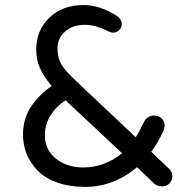

<svg xmlns="http://www.w3.org/2000/svg" viewBox="-20 -728 772 758"><path d="M660.2 -33.2Q660.2 -15.6 648.9 -3.9Q637.7 7.8 619.1 7.8Q601.1 7.8 587.9 -3.9L521 -67.9Q428.2 9.8 315.9 9.8Q254.4 9.8 206.3 -7.3Q158.2 -24.4 129.4 -53.7Q100.6 -83 85.7 -119.1Q70.8 -155.3 70.8 -195.8Q70.8 -262.7 106 -312Q140.6 -359.9 184.1 -388.2Q152.3 -426.3 137.7 -459.2Q123 -492.2 123 -533.2Q123 -607.4 174.3 -657.7Q225.6 -708 310.1 -708Q376 -708 442.9 -664.1Q449.7 -660.2 455.3 -651.4Q460.9 -642.6 460.9 -633.8Q460.9 -619.1 450.7 -609.1Q440.4 -599.1 425.8 -599.1Q419.4 -599.1 408.2 -604Q359.4 -629.9 314 -629.9Q265.6 -629.9 236.3 -603Q207 -576.2 207 -538.1Q207 -509.8 215.8 -486.8Q225.1 -465.8 243.7 -445.3Q262.2 -424.8 307.1 -382.8L516.1 -186Q526.4 -201.7 548.8 -247.1Q554.2 -258.3 564.7 -265.1Q575.2 -272 587.9 -272Q606 -272 617.9 -260.5Q629.9 -249 629.9 -231Q629.9 -222.2 625 -210.9Q604.5 -166 577.1 -128.9L644 -64.9Q660.2 -52.2 660.2 -33.2ZM461.9 -123 238.8 -332Q202.1 -308.6 179.7 -272.9Q157.2 -237.3 157.2 -192.9Q157.2 -137.7 200.2 -102.1Q244.1 -66.9 308.1 -66.9Q392.6 -66.9 461.9 -123Z"/></svg>

Font: Aka-Acid-Varela
Style: Regular
Weight: 400
Designer: Joe Prince, Avraham Cornfeld, Cyberella
Foundry: Joe Prince, Avraham Cornfeld, Cyberella
Version: Version 2.000; ttfautohint (v1.5.33-1714) -l 8 -r 50 -G 200 